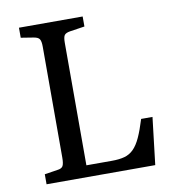

<svg xmlns="http://www.w3.org/2000/svg" viewBox="-79 -776 792 849"><g transform="rotate(-10 316.5 -351.5)"><path d="M62 0V-45L120 -54Q139 -56 145 -66.5Q151 -77 151 -105V-602Q151 -627 144.5 -636.5Q138 -646 118 -649L62 -658V-703H348V-658L282 -648Q263 -645 256.5 -636.5Q250 -628 250 -602V-52H364Q398 -52 421.5 -58.5Q445 -65 462.5 -82.5Q480 -100 494.5 -131.5Q509 -163 524 -212H575L550 0Z"/></g></svg>

Font: Literata 18pt
Style: Regular
Weight: 400
Designer: Latin by Veronika Burian and Jose Scaglione. Greek by Irene Vlachou. Cyrillic by Vera Evstafieva.
Foundry: TypeTogether
Version: Version 3.103;gftools[0.9.29]